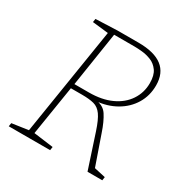

<svg xmlns="http://www.w3.org/2000/svg" viewBox="-158 -831 946 969"><g transform="rotate(30 314.5 -346.5)"><path d="M20 0 23 -20 126 -35 117 -26 219 -666 224 -657 125 -668 128 -688 255 -693H376Q561 -693 561 -550Q561 -490 532 -442Q503 -394 451.5 -364.5Q400 -335 335 -330L328 -335Q378 -332 401 -297Q424 -262 443 -205L505 -27L496 -36L568 -20L565 0H479L414 -198Q395 -256 376 -282.5Q357 -309 330 -316Q303 -323 261 -323H188L197 -332L148 -26L143 -36L264 -20L261 0ZM199 -340 193 -350H285Q360 -350 414.5 -375Q469 -400 498.5 -444.5Q528 -489 528 -544Q528 -590 510 -615Q492 -640 465.5 -650.5Q439 -661 412.5 -663.5Q386 -666 369 -666H242L251 -675Z"/></g></svg>

Font: Bitter Thin ExtraLight
Style: Italic
Weight: 250
Italic angle: -9°
Version: Version 2.002